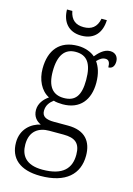

<svg xmlns="http://www.w3.org/2000/svg" viewBox="-142 -802 768 1112"><g transform="rotate(15 242.0 -245.5)"><path d="M235 -606C315 -606 353 -659 355 -731H323C313 -678 281 -657 235 -657C189 -657 158 -678 148 -731H116C117 -659 156 -606 235 -606ZM216 240C368 240 442 169 442 59C442 -26 399 -83 296 -83H211C164 -83 139 -96 139 -130C139 -164 158 -185 179 -201C190 -196 218 -194 233 -194C338 -194 390 -263 390 -364C390 -422 375 -459 356 -486C373 -503 386 -513 406 -513C427 -513 434 -496 434 -469C459 -469 470 -488 470 -514C470 -540 454 -563 421 -563C382 -563 353 -529 336 -509C315 -528 277 -544 233 -544C124 -544 68 -476 68 -364C68 -298 96 -238 147 -212C118 -192 93 -162 93 -123C93 -82 117 -59 142 -48C87 -36 30 8 30 89C30 183 92 240 216 240ZM230 -231C164 -231 129 -273 129 -364C129 -462 165 -507 229 -507C297 -507 329 -464 329 -365C329 -270 298 -231 230 -231ZM218 202C117 202 85 150 85 86C85 4 138 -26 198 -26H284C353 -26 386 -2 386 68C386 148 342 202 218 202Z"/></g></svg>

Font: Noto Serif Thai SemiCondensed Light
Style: Regular
Weight: 300
Width: 4
Designer: Monotype Design Team
Foundry: Monotype Imaging Inc.
Version: Version 2.002